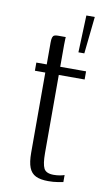

<svg xmlns="http://www.w3.org/2000/svg" viewBox="-73 -631 380 673"><g transform="rotate(10 117.0 -294.5)"><path d="M148 3Q120 3 103.5 -5Q87 -13 79.5 -32Q72 -51 72 -85V-370H35V-399H72V-477Q72 -489 74 -495Q76 -501 80.5 -503Q85 -505 93 -505H121Q121 -504 120.5 -497.5Q120 -491 120 -477V-399H212V-370H120V-92Q120 -53 128 -37.5Q136 -22 163 -22Q175 -22 185.5 -24Q196 -26 201 -28V-3Q195 -2 181 0.5Q167 3 148 3ZM174 -460 179 -592H209L195 -460Z"/></g></svg>

Font: Genos Thin Light
Style: Regular
Weight: 300
Version: Version 1.010